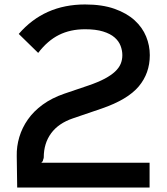

<svg xmlns="http://www.w3.org/2000/svg" viewBox="-20 -840 746 860"><path d="M651 -593Q651 -512 601.5 -453Q552 -394 436 -354L307 -310Q242 -288 209 -243Q176 -198 176 -135Q176 -132 174 -127Q172 -122 172 -119L165 -111H650V0H57L55 -141Q54 -184 66.5 -226Q79 -268 105 -305Q131 -342 171.5 -371.5Q212 -401 267 -420L376 -457Q420 -472 449 -487.5Q478 -503 495.5 -519.5Q513 -536 520.5 -554Q528 -572 528 -593Q528 -614 520 -635Q512 -656 493 -672.5Q474 -689 441.5 -699Q409 -709 361 -709Q295 -709 244 -683.5Q193 -658 151 -603L64 -688Q178 -820 361 -820Q438 -820 493 -800.5Q548 -781 583 -749Q618 -717 634.5 -676.5Q651 -636 651 -593Z"/></svg>

Font: Sinkin Sans 500 Medium
Style: 500 Medium
Weight: 500
Designer: Keith Bates
Foundry: K-Type
Version: Sinkin Sans (version 1.0)  by Keith Bates   •   © 2014   www